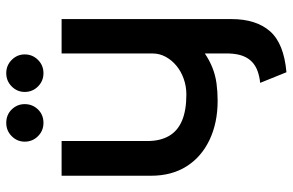

<svg xmlns="http://www.w3.org/2000/svg" viewBox="-181 -736 936 614"><g transform="rotate(-90 287.0 -429.0)"><path d="M201 -877Q176 -877 158.5 -859.5Q141 -842 141 -818Q141 -793 158.5 -775.5Q176 -758 201 -758Q227 -758 244 -775.5Q261 -793 261 -818Q261 -842 244 -859.5Q227 -877 201 -877ZM360 -877Q335 -877 317.5 -859.5Q300 -842 300 -818Q300 -793 317.5 -775.5Q335 -758 360 -758Q385 -758 402.5 -775.5Q420 -793 420 -818Q420 -842 402.5 -859.5Q385 -877 360 -877ZM533 -157V-700H423V-409Q423 -387 412.5 -367.5Q402 -348 384 -333Q366 -318 342 -309.5Q318 -301 292 -301Q241 -301 208 -315Q175 -329 159 -357Q143 -385 143 -426V-700H32V-414Q32 -348 62 -300.5Q92 -253 146.5 -227Q201 -201 272 -201Q300 -201 326.5 -204.5Q353 -208 377 -217.5Q401 -227 423 -242V-165Q422 -138 415 -120Q408 -102 395.5 -90.5Q383 -79 366 -73Q349 -67 329 -65L363 19Q455 11 494 -33.5Q533 -78 533 -157Z"/></g></svg>

Font: Advent Pro Expanded
Style: Bold
Weight: 700
Width: 7
Designer: VivaRado, Andreas Kalpakidis
Foundry: VivaRado, Andreas Kalpakidis
Version: Version 3.000